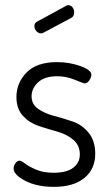

<svg xmlns="http://www.w3.org/2000/svg" viewBox="-20 -721 425 748"><path d="M33 -65C33 -48.3 48.2 -32.2 78.5 -16.5C108.8 -0.8 146 7 190 7C240.7 7 280.2 -4.5 308.5 -27.5C336.8 -50.5 351 -82 351 -122C351 -155.3 342.5 -182.5 325.5 -203.5C308.5 -224.5 287.8 -239.2 263.5 -247.5C239.2 -255.8 214.8 -263.2 190.5 -269.5C166.2 -275.8 145.5 -285 128.5 -297C111.5 -309 103 -325.3 103 -346C103 -366 111.3 -384 128 -400C144.7 -416 169.7 -424 203 -424C226.3 -424 249.3 -419.3 272 -410C294.7 -400.7 307 -396 309 -396C316.3 -396 322.7 -400 328 -408C333.3 -416 336 -423.3 336 -430C336 -442 321.8 -453.2 293.5 -463.5C265.2 -473.8 234.7 -479 202 -479C149.3 -479 109.8 -465.5 83.5 -438.5C57.2 -411.5 44 -379.7 44 -343C44 -312.3 52.5 -287.8 69.5 -269.5C86.5 -251.2 107.2 -238 131.5 -230C155.8 -222 180 -214.7 204 -208C228 -201.3 248.5 -190.8 265.5 -176.5C282.5 -162.2 291 -143 291 -119C291 -98.3 282.7 -81.3 266 -68C249.3 -54.7 223.3 -48 188 -48C162 -48 139.7 -52 121 -60C102.3 -68 88 -75.8 78 -83.5C68 -91.2 60.7 -95 56 -95C50 -95 44.7 -91.7 40 -85C35.3 -78.3 33 -71.7 33 -65ZM114 -619C114 -611.7 116.7 -605.2 122 -599.5C127.3 -593.8 133.3 -591 140 -591C144 -591 147.3 -592 150 -594L257 -651C265 -655 269 -662.3 269 -673C269 -680.3 266.8 -686.8 262.5 -692.5C258.2 -698.2 252.3 -701 245 -701C241.7 -701 239 -700 237 -698L125 -637C117.7 -633.7 114 -627.7 114 -619Z"/></svg>

Font: Terminal Dosis
Style: Book
Weight: 400
Designer: EdgarTolentino, PabloImpallari, IginoMarini
Foundry: EdgarTolentino, PabloImpallari, IginoMarini
Version: Version 1.006